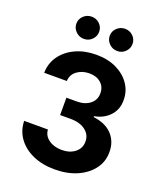

<svg xmlns="http://www.w3.org/2000/svg" viewBox="-169 -1056 997 1175"><g transform="rotate(20 329.5 -468.0)"><path d="M327.8 9.9Q247.9 9.9 186.1 -17.4Q124.3 -44.7 88.8 -93.4Q53.3 -142 51.8 -205.6H206.7Q208.8 -165.8 243.1 -141.3Q277.3 -116.8 328.1 -116.8Q381 -116.8 414.6 -144Q448.2 -171.2 447.8 -214.5Q448.2 -258.5 412.1 -286.4Q376.1 -314.3 314.3 -314.3H246.4V-427.2H314.3Q366.8 -427.2 399.9 -453.7Q432.9 -480.1 432.5 -523.1Q432.9 -564.3 404.3 -589.8Q375.7 -615.4 329.2 -615.4Q282 -615.4 248.6 -590.6Q215.2 -565.7 213.8 -524.1H66.4Q67.5 -587 102.3 -635.1Q137.1 -683.2 196.2 -710.2Q255.3 -737.2 329.9 -737.2Q405.2 -737.2 461.6 -709.9Q518.1 -682.5 549.5 -636.2Q581 -589.8 580.6 -532.3Q581 -471.2 542.8 -430.4Q504.6 -389.6 443.5 -378.6V-372.9Q523.8 -362.9 565.9 -317.5Q608 -272 607.6 -204.2Q608 -142 571.9 -93.8Q535.9 -45.5 472.7 -17.8Q409.4 9.9 327.8 9.9ZM223 -801.8Q192.5 -801.8 170.5 -823.3Q148.4 -844.8 148.4 -874.3Q148.4 -904.5 170.5 -925.4Q192.5 -946.4 223 -946.4Q253.9 -946.4 275.4 -925.4Q296.9 -904.5 296.9 -874.3Q296.9 -844.8 275.4 -823.3Q253.9 -801.8 223 -801.8ZM440.3 -801.8Q409.8 -801.8 387.8 -823.3Q365.8 -844.8 365.8 -874.3Q365.8 -904.5 387.8 -925.4Q409.8 -946.4 440.3 -946.4Q471.2 -946.4 492.7 -925.4Q514.2 -904.5 514.2 -874.3Q514.2 -844.8 492.7 -823.3Q471.2 -801.8 440.3 -801.8Z"/></g></svg>

Font: Inter Zeller
Style: Bold
Weight: 700
Designer: Rasmus Andersson; Joe Bland
Foundry: zeller
Version: Version 3.015;git-dec3a8cb1